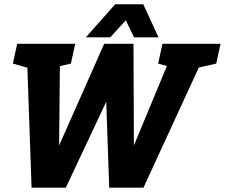

<svg xmlns="http://www.w3.org/2000/svg" viewBox="-20 -870 1042 890"><path d="M254 -195.7 463 -667H599L285 0H126.3L103 -667H258.7ZM600.7 -195.7 796.3 -667H952.3L645 0H486.3L463 -667H598.7ZM59.7 -667H139.7L133.7 -548.7L39.7 -575.3ZM733 -667H813L807 -548.7L713 -575.3ZM840.3 -542.7 922.3 -667H1002.3L982.3 -575.3ZM166.7 -542.7 248.7 -667H328.7L308.7 -575.3ZM527.3 -850.3H644L714.7 -697H601.3ZM630.7 -850.3 491.3 -697H378L514 -850.3Z"/></svg>

Font: Epunda Slab Light
Style: Italic
Weight: 300
Italic angle: -12°
Designer: Simon Atzbach
Foundry: typofactur
Version: Version 1.102